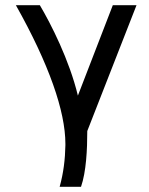

<svg xmlns="http://www.w3.org/2000/svg" viewBox="-20 -495 573 737"><path d="M41 -475C168 -249 231 -68 231 57V63C230 116 224 168 209 222H291C311 164 315 79 315 8L504 -475H413L279 -128C246 -265 175 -404 133 -475Z"/></svg>

Font: Mint Spirit
Style: Regular
Weight: 400
Designer: HARENDAL Hirwen
Foundry: Arkandis Digital Foundry.
Version: Version 1.004;FFEdit